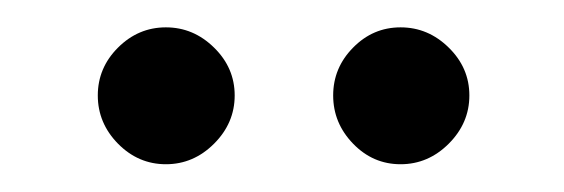

<svg xmlns="http://www.w3.org/2000/svg" viewBox="-20 -637 408 139"><path d="M65.4 -533Q50.8 -547.9 50.8 -567.9Q50.8 -587.9 65.4 -602.5Q80.1 -617.2 100.1 -617.2Q120.1 -617.2 135 -602.5Q149.9 -587.9 149.9 -567.9Q149.9 -547.9 135 -533Q120.1 -518.1 100.1 -518.1Q80.1 -518.1 65.4 -533ZM235.6 -533Q221.2 -547.9 221.2 -567.9Q221.2 -587.9 235.6 -602.5Q250 -617.2 270 -617.2Q290 -617.2 304.9 -602.5Q319.8 -587.9 319.8 -567.9Q319.8 -547.9 304.9 -533Q290 -518.1 270 -518.1Q250 -518.1 235.6 -533Z"/></svg>

Font: Dehuti Alt
Style: Book
Weight: 400
Version: Version 1.2